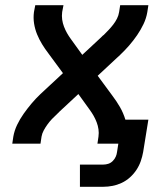

<svg xmlns="http://www.w3.org/2000/svg" viewBox="-20 -550 640 735"><path d="M286 165V80H376Q385 80 394.5 77Q404 74 411.5 66.5Q419 59 423 50Q427 41 428 32L433 0H353L357 -27Q359 -41 357 -55Q355 -69 350 -82Q345 -95 338.5 -106.5Q332 -118 324 -129L280 -190L208 -123Q207 -122 206 -121Q205 -120 204 -119V-118Q204 -118 203.5 -118Q203 -118 203 -118Q202 -117 201 -116Q200 -115 199 -114Q199 -114 199 -114Q199 -114 199 -114Q199 -114 199 -114Q199 -114 199 -114Q188 -104 179 -94.5Q170 -85 162 -74Q154 -63 147.5 -51Q141 -39 139 -27L135 0H27L31 -27Q35 -50 45.5 -72Q56 -94 70.5 -114.5Q85 -135 101 -154Q117 -173 135 -190L221 -270L165 -346Q152 -363 141 -381Q130 -399 122 -418.5Q114 -438 110.5 -459.5Q107 -481 110 -504L115 -530H223L218 -504Q216 -489 218 -475Q220 -461 225 -448Q230 -435 236.5 -423.5Q243 -412 251 -401L295 -340L367 -407Q368 -408 369 -409Q370 -410 371 -411L372 -412Q372 -412 372 -412Q372 -412 372 -412Q373 -413 374 -414Q375 -415 377 -416Q377 -416 377 -416Q377 -416 377 -416Q377 -416 377 -416Q377 -416 377 -416Q387 -426 396 -435.5Q405 -445 413.5 -456Q422 -467 428 -479Q434 -491 436 -504L440 -530H548L544 -504Q540 -480 529.5 -458Q519 -436 505 -415.5Q491 -395 474.5 -376Q458 -357 440 -340L354 -260L410 -184Q426 -163 439 -140.5Q452 -118 460 -92H548L528 32Q525 49 519 66.5Q513 84 502.5 100Q492 116 477.5 129Q463 142 446 150Q429 158 411 161.5Q393 165 376 165Z"/></svg>

Font: Iosevka Curly SmBdExObl
Style: Regular
Weight: 600
Width: 7
Italic angle: -9°
Monospace: yes
Designer: Belleve Invis
Foundry: Belleve Invis
Version: Version 11.1.0; ttfautohint (v1.8.3)